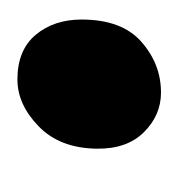

<svg xmlns="http://www.w3.org/2000/svg" viewBox="-12 -488 209 226"><g transform="rotate(-90 93.0 -375.5)"><path d="M30.5 -366.5Q31 -410 56.8 -435Q82.5 -460 112 -460Q146.5 -460 164.5 -438.5Q182.5 -417 182.5 -384.5Q182.5 -337 156.2 -314Q130 -291 96.5 -291Q70 -291 50 -311Q30 -331 30.5 -366.5Z"/></g></svg>

Font: Merriweather 24pt SemiCondensed Black
Style: Italic
Weight: 900
Width: 4
Italic angle: -7.8°
Designer: Eben Sorkin
Foundry: Eben Sorkin
Version: Version 2.101